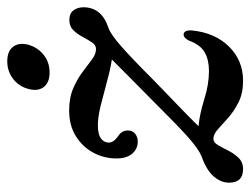

<svg xmlns="http://www.w3.org/2000/svg" viewBox="-98 -564 672 515"><g transform="rotate(-90 237.5 -307.0)"><path d="M413 -129Q407 -66 369.5 -28.2Q332 9.5 278 9.5Q244.5 9.5 220.5 -2.5Q196.5 -14.5 178.8 -30.2Q161 -46 147.8 -58Q134.5 -70 122.5 -70Q113 -70.5 105.8 -58.5Q98.5 -46.5 90.8 -30.8Q83 -15 71.2 -2.8Q59.5 9.5 41 9.5Q4.5 9.5 4.5 -28Q4.5 -50 21.5 -69.5Q38.5 -89 75.5 -102Q95 -110 126.8 -138.2Q158.5 -166.5 218.5 -227Q261 -269 289.8 -297.5Q318.5 -326 335 -342.5Q310.5 -346 277.8 -355Q245 -364 213 -372Q181 -380 158.5 -380Q134.5 -380 123.2 -371.8Q112 -363.5 112 -351Q112 -337.5 129.5 -325.5Q144.5 -316 144.5 -299.5Q144.5 -287.5 136 -280.2Q127.5 -273 115 -273Q95 -273 82.2 -288Q69.5 -303 69.5 -330Q69.5 -363.5 85 -392.2Q100.5 -421 129.2 -439Q158 -457 198 -457Q232.5 -457 257.8 -446Q283 -435 301.5 -421Q320 -407 334.8 -396Q349.5 -385 363 -385Q373.5 -385 380.8 -395.8Q388 -406.5 395.5 -420.8Q403 -435 413.5 -445.8Q424 -456.5 441 -456.5Q458 -456.5 466.5 -445.8Q475 -435 475 -418Q474.5 -369.5 419.5 -351.5Q402.5 -345.5 371 -318Q339.5 -290.5 276.5 -227.5Q229.5 -182.5 201.5 -155.2Q173.5 -128 156 -110Q188.5 -107 228.5 -94.5Q268.5 -82 304 -82Q334 -82 354.2 -93.5Q374.5 -105 386 -136.5Q393 -150 402 -150Q413.5 -149.5 413 -129ZM300 -509.5Q273 -509.5 261 -525.2Q249 -541 256 -566.5Q262.5 -591.5 282.8 -607.2Q303 -623 330 -623Q357.5 -623 369.2 -607.2Q381 -591.5 374.5 -566.5Q367.5 -541.5 347.5 -525.5Q327.5 -509.5 300 -509.5Z"/></g></svg>

Font: Fraunces 72pt S050
Style: Italic
Weight: 400
Italic angle: -16°
Version: Version 1.000; ttfautohint (v1.8.3)